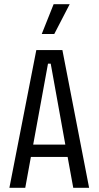

<svg xmlns="http://www.w3.org/2000/svg" viewBox="-20 -900 472 920"><path d="M25 0 154 -660H279L407 0H331L304 -148H128L101 0ZM210 -595 139 -207H293L223 -595ZM240 -737H180L237 -880H314Z"/></svg>

Font: Bricolage Grotesque 12pt Condensed Light
Style: Regular
Weight: 300
Width: 3
Designer: Mathieu Triay
Foundry: Atelier Triay
Version: Version 1.001; ttfautohint (v1.8.4.7-5d5b);gftools[0.9.33.de